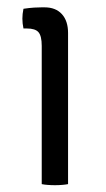

<svg xmlns="http://www.w3.org/2000/svg" viewBox="-20 -514 296 536"><path d="M170 0Q162.5 1.5 153.2 2.2Q144 3 133.5 3Q122.5 3 113 2.2Q103.5 1.5 96.5 0V-386Q96.5 -413.5 87.5 -424Q78.5 -434.5 55 -434.5H45.5Q42.5 -448.5 42.5 -462Q42.5 -469 43.2 -475.2Q44 -481.5 45.5 -489.5Q62.5 -492 75.2 -492.8Q88 -493.5 96 -493.5H104.5Q135.5 -493.5 152.8 -474.5Q170 -455.5 170 -422Z"/></svg>

Font: Signika SC
Style: Regular
Weight: 300
Designer: Anna Giedryś
Foundry: Anna Giedryś
Version: Version 2.000